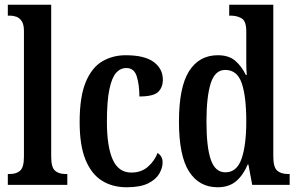

<svg xmlns="http://www.w3.org/2000/svg" viewBox="-20 -780 1255 810"><path d="M13 0V-46H23Q49 -46 65 -60Q81 -74 81 -119V-649Q81 -677 71.5 -691Q62 -705 48.5 -709.5Q35 -714 23 -714H13V-760H196V-119Q196 -74 212 -60Q228 -46 255 -46H264V0Z M514 10Q455 10 410.5 -17.5Q366 -45 341 -105.5Q316 -166 316 -265Q316 -373 342 -434.5Q368 -496 412 -521.5Q456 -547 510 -547Q590 -547 628.5 -518.5Q667 -490 667 -444Q667 -411 647 -392Q627 -373 568 -373Q568 -422 557 -457.5Q546 -493 513 -493Q488 -493 470 -473Q452 -453 441.5 -403.5Q431 -354 431 -266Q431 -162 455.5 -107Q480 -52 534 -52Q576 -52 604 -76.5Q632 -101 645 -135Q655 -128 660.5 -118.5Q666 -109 666 -94Q666 -72 652 -47.5Q638 -23 605 -6.5Q572 10 514 10Z M898 10Q820 10 777.5 -56.5Q735 -123 735 -267Q735 -412 777.5 -479.5Q820 -547 899 -547Q945 -547 972 -524Q999 -501 1017 -464H1021Q1019 -487 1019 -515.5Q1019 -544 1019 -572V-647Q1019 -691 999.5 -702.5Q980 -714 954 -714H947V-760H1133V-120Q1133 -75 1149 -60.5Q1165 -46 1194 -46H1202V0H1044L1028 -86H1025Q1006 -41 976 -15.5Q946 10 898 10ZM931 -53Q979 -53 999 -110Q1019 -167 1019 -268Q1019 -372 1000 -428.5Q981 -485 930 -485Q887 -485 869 -428.5Q851 -372 851 -267Q851 -159 869.5 -106Q888 -53 931 -53Z"/></svg>

Font: Noto Serif Khmer ExtraCondensed SemiBold
Style: Regular
Weight: 600
Width: 2
Designer: Danh Hong and the Monotype Design Team
Foundry: Monotype Imaging Inc.
Version: Version 2.004; ttfautohint (v1.8.4.7-5d5b)